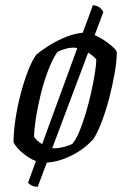

<svg xmlns="http://www.w3.org/2000/svg" viewBox="-20 -626 499 738"><path d="M125 92Q113 92 103 87.5Q93 83 88 76L118 -7Q93 -16 68 -37Q43 -58 32 -79Q32 -119 39.5 -168.5Q47 -218 60 -267Q73 -316 88.5 -355.5Q104 -395 119 -415Q133 -428 160.5 -446Q188 -464 221.5 -479Q255 -494 288 -499Q294 -500 298 -500Q309 -528 318.5 -555Q328 -582 337 -606Q356 -604 365.5 -595Q375 -586 377 -579L344 -491Q371 -479 397.5 -459Q424 -439 429 -426Q429 -393 421 -346.5Q413 -300 400.5 -251.5Q388 -203 372 -160.5Q356 -118 340 -93Q306 -54 256.5 -29Q207 -4 160 -1ZM142 -72 277 -441Q270 -443 262 -443Q236 -443 201 -427Q181 -398 164.5 -354Q148 -310 136 -261Q124 -212 117.5 -169Q111 -126 111 -100Q122 -84 142 -72ZM181 -57Q185 -56 193 -56Q204 -56 224.5 -61Q245 -66 258 -73Q272 -89 285 -120.5Q298 -152 309.5 -190.5Q321 -229 330 -269Q339 -309 344.5 -343Q350 -377 350 -398Q339 -411 319 -424Z"/></svg>

Font: Texturina Light
Style: Italic
Weight: 300
Italic angle: -11°
Designer: Guillermo Torres Carreño
Foundry: Omnibus-Type
Version: Version 1.002; ttfautohint (v1.8.3)